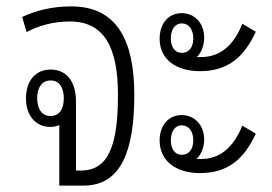

<svg xmlns="http://www.w3.org/2000/svg" viewBox="-20 -579 850 599"><path d="M165 0H241C358 0 399 -109 399 -283C399 -452 345 -559 203 -559C141 -559 92 -546 49 -526L63 -479C101 -499 146 -512 198 -512C306 -512 348 -430 348 -283C348 -129 320 -47 233 -47H217V-263C217 -324 188 -362 138 -362C90 -362 61 -326 61 -272C61 -219 91 -183 137 -183C147 -183 157 -185 165 -189ZM137 -217C111 -217 96 -239 96 -273C96 -306 111 -328 138 -328C165 -328 179 -306 179 -273C179 -238 165 -217 137 -217Z M604 -357C689 -357 741 -399 778 -480L736 -505C709 -436 665 -401 608 -401C603 -401 598 -401 594 -401C609 -415 617 -439 617 -461C617 -507 587 -538 547 -538C505 -538 478 -505 478 -458C478 -394 529 -357 604 -357ZM547 -414C526 -414 513 -432 513 -459C513 -487 526 -506 547 -506C569 -506 583 -487 583 -459C583 -432 570 -414 547 -414ZM604 -39C689 -39 741 -81 778 -162L736 -187C708 -118 665 -83 608 -83C603 -83 598 -83 593 -83C609 -98 617 -122 617 -143C617 -189 587 -220 547 -220C505 -220 478 -187 478 -141C478 -77 529 -39 604 -39ZM547 -96C526 -96 513 -114 513 -141C513 -169 526 -188 547 -188C569 -188 583 -169 583 -141C583 -114 570 -96 547 -96Z"/></svg>

Font: Noto Sans Thai Looped Condensed Light
Style: Regular
Weight: 300
Width: 3
Designer: Sasikarn Vongin, Ben Mitchell
Foundry: The Fontpad Ltd
Version: Version 1.001